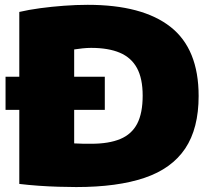

<svg xmlns="http://www.w3.org/2000/svg" viewBox="-20 -768 882 796"><path d="M3 -312.5V-450H414.5V-312.5ZM296 7.5Q262.5 7.5 221.8 6.2Q181 5 139.2 2Q97.5 -1 60 -5.5V-718.5Q98.5 -727.5 146.5 -734Q194.5 -740.5 245.2 -744.2Q296 -748 343.5 -748Q570.5 -748 687 -656.5Q803.5 -565 803.5 -370Q803.5 -235.5 747.8 -152.2Q692 -69 579.5 -30.8Q467 7.5 296 7.5ZM358.5 -172Q431.5 -172 478.8 -191.8Q526 -211.5 548.8 -255.2Q571.5 -299 571.5 -371.5Q571.5 -442.5 547.8 -486Q524 -529.5 476.5 -549.5Q429 -569.5 357.5 -569.5Q342 -569.5 322 -567.5Q302 -565.5 287.5 -563V-173.5Q305 -172.5 322.5 -172.2Q340 -172 358.5 -172Z"/></svg>

Font: Encode Sans SC SemiExpanded Black
Style: Regular
Weight: 900
Width: 6
Designer: Multiple Designers
Foundry: Impallari Type
Version: Version 3.002